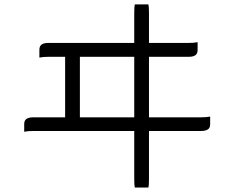

<svg xmlns="http://www.w3.org/2000/svg" viewBox="-20 -775 1040 852"><path d="M334.5 -254.4V-522.9H575.7V-254.4ZM578.1 -755.4Q575.7 -744.6 575.7 -716.8V-584.5H194.3Q171.4 -584.5 162.1 -575.2Q154.8 -567.9 154.8 -553.7V-519.5Q169.9 -522.9 194.3 -522.9H269V-254.4H127.9Q104 -254.4 94.2 -244.6Q87.4 -237.8 87.4 -224.1V-190.4Q103 -193.8 127.9 -193.8H575.7V19.5Q575.7 46.9 578.1 57.1H638.7Q641.1 46.9 641.1 19.5V-193.8H872.1Q896 -193.8 905.8 -203.6Q912.6 -210.4 912.6 -224.1V-257.8Q897 -254.4 872.1 -254.4H641.1V-522.9H817.4Q840.3 -522.9 849.6 -532.2Q856.9 -539.6 856.9 -553.7V-587.9Q841.8 -584.5 817.4 -584.5H641.1V-716.8Q641.1 -744.6 638.7 -755.4Z"/></svg>

Font: YuPearl-ExtraLight
Style: ExtraLight
Weight: 200
Designer: Max Yao
Foundry: Max-Everyday
Version: Version 1.011; ttfautohint (v1.8.3)